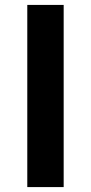

<svg xmlns="http://www.w3.org/2000/svg" viewBox="-20 -761 370 781"><path d="M91 0V-741H239V0Z"/></svg>

Font: Noto Sans KR
Style: Bold
Weight: 700
Designer: Ryoko NISHIZUKA  (kana, bopomofo & ideographs); Paul D. Hunt (Latin, Greek & Cyrillic); Sandoll Communications , Soo-you
Foundry: Adobe
Version: Version 2.004-H2;hotconv 1.0.118;makeotfexe 2.5.65603